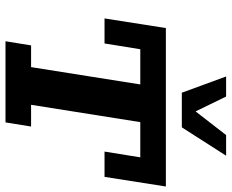

<svg xmlns="http://www.w3.org/2000/svg" viewBox="-92 -750 842 698"><g transform="rotate(90 329.0 -401.0)"><path d="M130 0 145 -93H224L287 -490H159L138 -360H47L82 -583H658L623 -360H531L552 -490H424L361 -93H440L425 0ZM317 -641 258 -802H331L385 -691L471 -802H546L443 -641Z"/></g></svg>

Font: Rokkitt SemiBold
Style: Bold Italic
Weight: 700
Italic angle: -9°
Version: Version 3.103